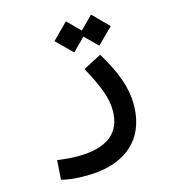

<svg xmlns="http://www.w3.org/2000/svg" viewBox="-108 -584 803 902"><g transform="rotate(-15 293.0 -133.0)"><path d="M201.2 230Q162.1 230 135 227.3Q107.9 224.6 80.6 217.3L86.9 123.5Q114.7 127 136 129.2Q157.2 131.3 186.5 131.3Q291.5 131.3 345.7 90.1Q399.9 48.8 399.9 -34.7Q399.9 -79.6 381.1 -131.1Q362.3 -182.6 321.8 -256.3L410.2 -302.2Q456.5 -227.1 479.5 -161.9Q502.4 -96.7 502.4 -38.1Q502.4 47.9 466.8 107.7Q431.2 167.5 363.8 198.7Q296.4 230 201.2 230ZM417.5 -344.2 341.8 -419.4 417.5 -495.6 493.2 -419.4ZM295.4 -344.2 219.7 -419.4 295.4 -495.6 371.1 -419.4Z"/></g></svg>

Font: Cascadia Code
Style: Regular
Weight: 400
Monospace: yes
Designer: Aaron Bell
Foundry: Saja Typeworks
Version: Version 2106.017